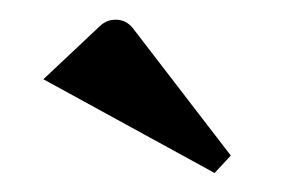

<svg xmlns="http://www.w3.org/2000/svg" viewBox="-20 -681 294 197"><path d="M24.5 -599.7 83 -654.7Q89.6 -660.8 98.8 -660.8Q109.3 -660.8 116.3 -652.1L216.8 -521.4L200.2 -503.5Z"/></svg>

Font: Wabroye
Style: Medium
Weight: 500
Designer: gluk
Foundry: gluk
Version: Version 0.14